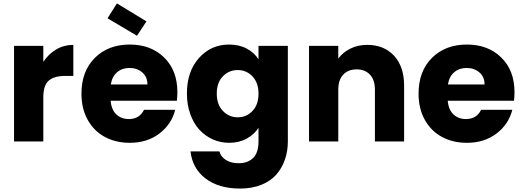

<svg xmlns="http://www.w3.org/2000/svg" viewBox="-20 -826 3052 1121"><path d="M232.9 -258.8V0H62V-558.1H232.9V-464.8Q263.2 -510.7 308.3 -537.4Q353.5 -564 408.2 -564V-382.8H360.8Q296.4 -382.8 264.6 -355.2Q232.9 -327.6 232.9 -258.8Z M735.8 -429.2Q692.9 -429.2 663.6 -404.1Q634.3 -378.9 627 -333H840.8Q840.8 -377.4 810.5 -403.3Q780.3 -429.2 735.8 -429.2ZM1002.9 -185.1Q981.9 -100.6 910.6 -46.4Q839.4 7.8 737.8 7.8Q655.8 7.8 592 -26.6Q528.3 -61 491.9 -126.5Q455.6 -191.9 455.6 -278.8Q455.6 -410.2 533.7 -488Q611.8 -565.9 737.8 -565.9Q861.3 -565.9 938.5 -490.2Q1015.6 -414.6 1015.6 -288.1Q1015.6 -263.7 1012.7 -237.8H626Q630.4 -185.1 659.4 -158Q688.5 -130.9 731.9 -130.9Q794.9 -130.9 820.8 -185.1ZM607.9 -719.2 662.6 -806.2 835 -701.2 779.8 -617.2Z M1071.3 -279.8Q1071.3 -408.7 1141.6 -487.3Q1211.9 -565.9 1317.4 -565.9Q1376.5 -565.9 1421.1 -542Q1465.8 -518.1 1489.3 -479V-558.1H1660.6V-1Q1660.6 56.2 1643.8 105.2Q1627 154.3 1593.8 192.6Q1560.5 231 1506.1 252.9Q1451.7 274.9 1381.3 274.9Q1257.8 274.9 1180.7 216.6Q1103.5 158.2 1092.3 58.1H1261.2Q1269.5 89.8 1299.6 108.4Q1329.6 127 1373.5 127Q1426.3 127 1457.8 96.4Q1489.3 65.9 1489.3 -1V-80.1Q1464.8 -41 1420.4 -16.6Q1376 7.8 1317.4 7.8Q1266.1 7.8 1221.2 -12.7Q1176.3 -33.2 1143.1 -69.8Q1109.9 -106.4 1090.6 -160.9Q1071.3 -215.3 1071.3 -279.8ZM1367.7 -417Q1316.9 -417 1281.2 -380.4Q1245.6 -343.8 1245.6 -279.8Q1245.6 -215.8 1281.2 -178.5Q1316.9 -141.1 1367.7 -141.1Q1418.9 -141.1 1454.1 -178Q1489.3 -214.8 1489.3 -278.8Q1489.3 -342.8 1454.1 -379.9Q1418.9 -417 1367.7 -417Z M2168.9 0V-303.2Q2168.9 -359.4 2140.1 -390.1Q2111.3 -420.9 2062 -420.9Q2012.7 -420.9 1983.9 -390.1Q1955.1 -359.4 1955.1 -303.2V0H1784.2V-558.1H1955.1V-483.9Q1981.9 -520.5 2025.6 -542.2Q2069.3 -564 2124 -564Q2222.2 -564 2280.8 -500.5Q2339.4 -437 2339.4 -326.2V0Z M2704.1 -429.2Q2661.1 -429.2 2631.8 -404.1Q2602.5 -378.9 2595.2 -333H2809.1Q2809.1 -377.4 2778.8 -403.3Q2748.5 -429.2 2704.1 -429.2ZM2971.2 -185.1Q2950.2 -100.6 2878.9 -46.4Q2807.6 7.8 2706.1 7.8Q2624 7.8 2560.3 -26.6Q2496.6 -61 2460.2 -126.5Q2423.8 -191.9 2423.8 -278.8Q2423.8 -410.2 2502 -488Q2580.1 -565.9 2706.1 -565.9Q2829.6 -565.9 2906.7 -490.2Q2983.9 -414.6 2983.9 -288.1Q2983.9 -263.7 2981 -237.8H2594.2Q2598.6 -185.1 2627.7 -158Q2656.7 -130.9 2700.2 -130.9Q2763.2 -130.9 2789.1 -185.1Z"/></svg>

Font: SVN-Poppins
Style: Bold
Weight: 700
Designer: Ninad Kale (Devanagari), Jonny Pinhorn (Latin)
Foundry: Indian Type Foundry
Version: Version 3.200;PS 1.000;hotconv 16.6.54;makeotf.lib2.5.65590